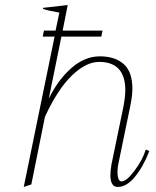

<svg xmlns="http://www.w3.org/2000/svg" viewBox="-20 -730 616 760"><path d="M571 -132Q547 -70 514 -30Q481 10 446 10Q417 10 417 -37Q417 -52 421 -78L468 -305Q476 -347 476 -373Q476 -485 372 -485Q321 -485 265 -431.5Q209 -378 158 -268L104 0L74 10L196 -585H149L154 -609H200L215 -680Q169 -688 150 -695L151 -699L248 -710L228 -609H386L381 -585H223L173 -339Q210 -415 263 -461Q316 -507 375 -507Q435 -507 469.5 -476.5Q504 -446 504 -379Q504 -352 496 -312L448 -79Q445 -64 445 -48Q445 -32 449 -22Q453 -12 461 -12Q481 -12 513 -55Q545 -98 557 -138Z"/></svg>

Font: Trirong Thin
Style: Italic
Weight: 250
Italic angle: -12°
Designer: Katatrad Team
Foundry: CadsonDemak
Version: Version 1.001